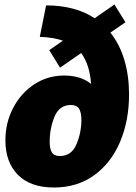

<svg xmlns="http://www.w3.org/2000/svg" viewBox="-20 -819 605 854"><path d="M471 -674Q513 -621 533.5 -551Q554 -481 554 -399Q554 -283 514.5 -189Q475 -95 399.5 -40Q324 15 220 15Q115 15 59.5 -41.5Q4 -98 4 -195Q4 -273 38.5 -339Q73 -405 132.5 -444Q192 -483 265 -483Q339 -483 385 -446Q379 -532 341 -583L247 -518L199 -596L260 -638Q218 -653 157 -655L185 -795Q314 -795 401 -738L489 -799L538 -720ZM342 -286Q342 -319 331.5 -335.5Q321 -352 295 -352Q244 -352 222.5 -300Q201 -248 201 -189Q201 -156 211 -140.5Q221 -125 246 -125Q298 -125 320 -177Q342 -229 342 -286Z"/></svg>

Font: Bitter Pro Black
Style: Italic
Weight: 900
Italic angle: -9°
Designer: Sol Matas, and Bitter project Authors
Foundry: Sol Matas
Version: Version 1.010